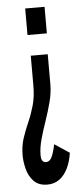

<svg xmlns="http://www.w3.org/2000/svg" viewBox="-53 -578 344 800"><g transform="rotate(-5 118.5 -177.5)"><path d="M161 -349V-224Q161 -188 151 -149.8Q141 -111.5 127.8 -73.2Q114.5 -35 104.5 1Q94.5 37 94.5 68.5Q94.5 81 99 89.5Q103.5 98 115 98Q131 98 139.8 78.5Q148.5 59 155 27L217 68Q212 103.5 198.5 131.8Q185 160 163.5 176Q142 192 113 192Q76 192 55.8 170.8Q35.5 149.5 27.8 119.2Q20 89 20 62Q20 23 30.5 -9Q41 -41 55 -72.5Q69 -104 79.5 -140.5Q90 -177 90 -224V-349ZM165 -547V-436H84V-547Z"/></g></svg>

Font: League Gothic Condensed
Style: Regular
Weight: 400
Width: 3
Designer: The League of Moveable Type
Version: Version 2.001